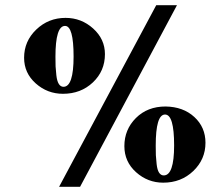

<svg xmlns="http://www.w3.org/2000/svg" viewBox="-20 -705 838 741"><path d="M385 -496Q385 -431 338.5 -387Q292 -343 223 -343Q163 -343 118 -383Q73 -423 73 -482Q73 -546 120 -591Q167 -636 233 -636Q294 -636 339.5 -595Q385 -554 385 -496ZM663 -685 289 16H208L583 -685ZM773 -154Q773 -90 726 -45Q679 0 610 0Q550 0 505 -40.5Q460 -81 460 -141Q460 -205 504.5 -249.5Q549 -294 619 -294Q687 -293 730 -253.5Q773 -214 773 -154ZM264 -487Q264 -605 231 -605Q194 -605 194 -486Q194 -461 194.5 -449Q195 -437 197.5 -414.5Q200 -392 207 -381Q214 -370 225 -370Q264 -370 264 -487ZM652 -144Q652 -263 617 -263Q581 -263 581 -143Q581 -118 581.5 -106Q582 -94 584.5 -71.5Q587 -49 594 -38.5Q601 -28 612 -28Q652 -28 652 -144Z"/></svg>

Font: GFS Artemisia
Style: Bold
Weight: 700
Designer: Designed by Takis Katsoulidis.
Foundry: Designed by Takis Katsoulidis.
Version: Version 1.0